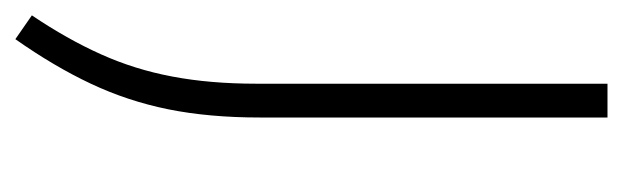

<svg xmlns="http://www.w3.org/2000/svg" viewBox="-312 -280 811 250"><g transform="rotate(90 93.0 -154.5)"><path d="M18.5 230.5 -12.5 209Q18.5 163 38.2 119Q58 75 67.2 26Q76.5 -23 76.5 -83.5V-540.5H120.5V-88Q120.5 -21.5 109.8 31.5Q99 84.5 76.5 132.2Q54 180 18.5 230.5Z"/></g></svg>

Font: Encode Sans SmCnd XLt
Style: Regular
Weight: 200
Width: 4
Designer: Multiple Designers
Foundry: Impallari Type
Version: Version 3.002; ttfautohint (v1.8.3) -l 8 -r 50 -G 200 -x 14 